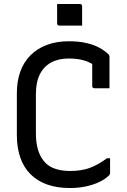

<svg xmlns="http://www.w3.org/2000/svg" viewBox="-20 -928 640 968"><path d="M333 20Q267 20 217 2Q167 -16 133 -50.5Q99 -85 82 -134.5Q65 -184 65 -247V-457Q65 -518 82 -566Q99 -614 133 -648.5Q167 -683 216 -701.5Q265 -720 327 -720Q377 -720 416 -711Q455 -702 482.5 -686.5Q510 -671 527 -654Q529 -653 530 -650.5Q531 -648 531.5 -645.5Q532 -643 532 -641Q532 -605 532 -563Q532 -521 532 -483Q513 -483 494 -483Q475 -483 456 -483Q451 -483 448 -486Q445 -489 445 -494Q445 -515 445 -537Q445 -559 445 -583Q445 -607 445 -635L470 -588Q439 -613 405 -623Q371 -633 326 -633Q275 -633 238 -613Q201 -593 181 -553.5Q161 -514 161 -453V-255Q161 -207 172.5 -170Q184 -133 209 -107Q231 -85 263 -75.5Q295 -66 333 -66Q390 -66 432.5 -81.5Q475 -97 519 -130H535Q535 -120 535 -110.5Q535 -101 535 -92Q535 -83 535 -74Q535 -65 535 -56Q535 -52 533.5 -49Q532 -46 530 -44Q511 -25 482 -11Q453 3 415 11.5Q377 20 333 20ZM268 -908Q282 -908 296.5 -908Q311 -908 325.5 -908Q340 -908 354.5 -908Q369 -908 383 -908Q388 -908 391 -905Q394 -902 394 -897V-799Q380 -799 365.5 -799Q351 -799 336.5 -799Q322 -799 307.5 -799Q293 -799 279 -799Q274 -799 271 -802Q268 -805 268 -810Z"/></svg>

Font: Recursive Monospace
Style: Regular
Weight: 400
Version: Version 1.047